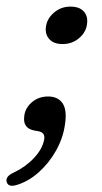

<svg xmlns="http://www.w3.org/2000/svg" viewBox="-59 -406 316 595"><path d="M47.5 -1.5Q11.5 -8.5 16 -44.5Q18 -70 39 -88.5Q60 -107 90.5 -107Q120.5 -107 135 -85.8Q149.5 -64.5 142 -18Q136 23 114.2 61.5Q92.5 100 60 128.8Q27.5 157.5 -10 168Q-32.5 174 -38 159Q-44 141.5 -17 129Q19.5 112 46 84Q72.5 56 78 26Q81.5 5.5 61.5 1ZM135 -269.5Q108 -269.5 94.5 -284Q81 -298.5 83 -320Q85.5 -347 107.5 -366.2Q129.5 -385.5 159 -385.5Q187 -385.5 200.2 -371Q213.5 -356.5 211 -334.5Q209 -308 187.2 -288.8Q165.5 -269.5 135 -269.5Z"/></svg>

Font: Fraunces 144pt SuperSoft
Style: Italic
Weight: 400
Italic angle: -16°
Version: Version 1.000;[b76b70a41]